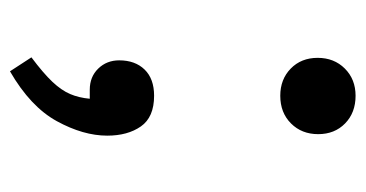

<svg xmlns="http://www.w3.org/2000/svg" viewBox="-194 -379 733 385"><g transform="rotate(90 172.5 -186.5)"><path d="M172 -382Q139 -382 117.5 -403Q96 -424 96 -457Q96 -490 117.5 -511.5Q139 -533 172 -533Q206 -533 227.5 -512Q249 -491 249 -458Q249 -425 227.5 -403.5Q206 -382 172 -382ZM123 160 95 117Q127 93 144 75Q161 57 168.5 39.5Q176 22 178 0H160Q134 0 117.5 -17Q101 -34 101 -59Q101 -91 119.5 -110Q138 -129 172 -129Q215 -129 233.5 -102.5Q252 -76 252 -35Q252 13 223 66Q194 119 123 160Z"/></g></svg>

Font: Literata 7pt
Style: Regular
Weight: 400
Designer: Latin by Veronika Burian and Jose Scaglione. Greek by Irene Vlachou. Cyrillic by Vera Evstafieva.
Foundry: TypeTogether
Version: Version 3.002